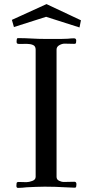

<svg xmlns="http://www.w3.org/2000/svg" viewBox="-20 -917 453 937"><path d="M353 -18Q353 -14 352 -7.5Q351 -1 345 -1Q333 -1 321.5 -2Q310 -3 298 -3Q249 -6 198 -6Q176 -6 154 -5Q132 -4 110 -3Q100 -2 89.5 -1Q79 0 68 0Q60 0 60 -10Q60 -17 61 -23Q62 -29 71 -29Q81 -29 90 -28.5Q99 -28 109 -28Q121 -28 137.5 -34Q154 -40 154 -54V-675Q154 -692 141 -697.5Q128 -703 110.5 -703Q93 -703 78.5 -702.5Q64 -702 62 -707Q61 -709 61 -716Q61 -720 62 -725.5Q63 -731 68 -731Q101 -731 134.5 -729Q168 -727 201 -727H246Q262 -727 278.5 -727Q295 -727 311 -728Q319 -729 326.5 -729.5Q334 -730 341 -730Q352 -730 352 -719Q352 -713 351 -708Q350 -703 342 -703Q330 -703 318.5 -703.5Q307 -704 295 -704Q283 -704 269.5 -696.5Q256 -689 256 -675V-54Q256 -41 268 -35Q280 -29 292 -29Q305 -29 317.5 -29.5Q330 -30 343 -30Q353 -30 353 -18ZM375 -818 368 -783 205 -835 48 -785 38 -820 207 -897Z"/></svg>

Font: Kaisei Decol
Style: Regular
Weight: 400
Designer: Font-Kai, 金井和夫
Foundry: KAZUO KANAI
Version: Version 5.003